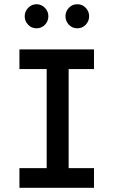

<svg xmlns="http://www.w3.org/2000/svg" viewBox="-20 -889 540 909"><path d="M113 -772Q97 -789 97 -812Q97 -835 113.5 -852Q130 -869 153 -869Q176 -869 192.5 -852Q209 -835 209 -812Q209 -789 193 -772Q177 -755 153 -755Q129 -755 113 -772ZM306 -772Q290 -789 290 -812Q290 -835 306 -852Q322 -869 346 -869Q370 -869 386 -852Q402 -835 402 -812Q402 -789 386 -772Q370 -755 346 -755Q322 -755 306 -772ZM72 0V-93H201V-562H72V-655H425V-562H305V-93H425V0Z"/></svg>

Font: TypoPRO Lekton
Style: Bold
Weight: 700
Monospace: yes
Designer: Paolo Mazzetti, Luciano Perondi, Raffaele Flato, Elena Papassissa, Emilio Macchia, Michela Povoleri, Tobias Seemiller, R
Version: Version 34.000